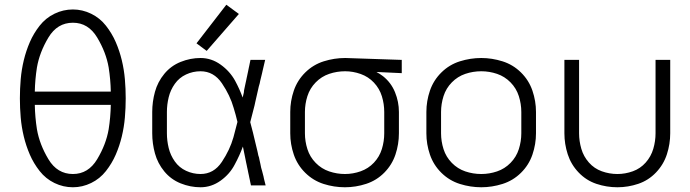

<svg xmlns="http://www.w3.org/2000/svg" viewBox="-20 -783 2915 811"><path d="M288 8Q247 8 210 -10Q173 -28 147.5 -60.5Q122 -93 106 -130Q90 -167 80.5 -206.5Q71 -246 67.5 -286.5Q64 -327 64 -367.5Q64 -408 67.5 -448.5Q71 -489 80.5 -528.5Q90 -568 106 -605Q122 -642 147.5 -674.5Q173 -707 210 -725Q247 -743 288 -743Q328 -743 365 -725Q402 -707 427.5 -674.5Q453 -642 469 -605Q485 -568 494.5 -528.5Q504 -489 507.5 -448.5Q511 -408 511 -367.5Q511 -327 507.5 -286.5Q504 -246 494.5 -206.5Q485 -167 469 -130Q453 -93 427.5 -60.5Q402 -28 365 -10Q328 8 288 8ZM288 -48Q353 -48 390.5 -110.5Q428 -173 439 -237Q447 -288 448 -340H127Q128 -288 136 -237Q147 -173 184.5 -110.5Q222 -48 288 -48ZM127 -396H448Q447 -447 439 -498Q428 -562 390.5 -624.5Q353 -687 288 -687Q222 -687 184.5 -624.5Q147 -562 136 -498Q128 -447 127 -396Z M853 -568 810 -600 936 -763 989 -724ZM827 8Q784 8 743 -8.5Q702 -25 674 -59Q646 -93 634.5 -135Q623 -177 623 -220V-310Q623 -353 634.5 -395Q646 -437 674 -471Q702 -505 743 -521.5Q784 -538 827 -538Q873 -538 912 -510Q951 -482 973 -442Q992 -407 1005 -371L1010 -392L1011 -402L1015 -421L1018 -435L1020 -444L1022 -454L1024 -463L1025 -468L1028 -482L1029 -487L1031 -497L1033 -506L1035 -516L1038 -530H1100Q1094 -507 1089 -483L1087 -474Q1083 -457 1079 -441L1077 -431L1073 -417L1071 -408Q1064 -379 1058 -351L1057 -346L1055 -337Q1046 -302 1037 -267Q1049 -223 1059 -179L1067 -146L1069 -137L1071 -127L1074 -118L1076 -108L1078 -99L1080 -90L1083 -75L1087 -61L1093 -38L1095 -28L1102 0H1040L1039 -5L1037 -14L1035 -24L1033 -33L1031 -43L1029 -52L1028 -57L1026 -67L1024 -76L1022 -86L1020 -95L1017 -110Q1012 -137 1006 -164Q992 -126 972 -89Q951 -48 912 -20Q873 8 827 8ZM827 -48Q883 -48 917 -99Q951 -150 966 -203Q975 -235 983 -268Q976 -298 967 -327Q952 -380 917.5 -431Q883 -482 827 -482Q795 -482 766 -468.5Q737 -455 718.5 -429Q700 -403 692.5 -372Q685 -341 685 -310V-220Q685 -189 692.5 -158Q700 -127 718.5 -101Q737 -75 766 -61.5Q795 -48 827 -48Z M1437 8Q1391 8 1347 -6Q1303 -20 1269.5 -53Q1236 -86 1221 -130Q1206 -174 1206 -220V-310Q1206 -356 1221 -400Q1236 -444 1269.5 -477Q1303 -510 1347.5 -524Q1392 -538 1438 -538H1439L1677 -530V-474L1570 -479Q1585 -471 1598 -461Q1632 -434 1648.5 -393.5Q1665 -353 1665 -310V-220Q1665 -174 1650.5 -130.5Q1636 -87 1603.5 -54Q1571 -21 1527 -6.5Q1483 8 1437 8ZM1437 -48Q1471 -48 1503.5 -59.5Q1536 -71 1559.5 -96Q1583 -121 1593 -153.5Q1603 -186 1603 -220V-310Q1603 -344 1593 -376.5Q1583 -409 1559.5 -434Q1536 -459 1503.5 -470.5Q1471 -482 1438 -482Q1403 -482 1370.5 -471Q1338 -460 1313.5 -435Q1289 -410 1278.5 -377Q1268 -344 1268 -310V-220Q1268 -186 1278.5 -153Q1289 -120 1313.5 -95Q1338 -70 1370.5 -59Q1403 -48 1437 -48Z M2013 8Q1967 8 1922.5 -6Q1878 -20 1844.5 -53Q1811 -86 1796 -130Q1781 -174 1781 -220V-310Q1781 -356 1796 -400Q1811 -444 1844.5 -477Q1878 -510 1922.5 -524Q1967 -538 2013 -538Q2058 -538 2102.5 -524Q2147 -510 2180.5 -477Q2214 -444 2229 -400Q2244 -356 2244 -310V-220Q2244 -174 2229 -130Q2214 -86 2180.5 -53Q2147 -20 2102.5 -6Q2058 8 2013 8ZM2013 -48Q2047 -48 2079.5 -59Q2112 -70 2136.5 -95Q2161 -120 2171.5 -153Q2182 -186 2182 -220V-310Q2182 -344 2171.5 -377Q2161 -410 2136.5 -435Q2112 -460 2079.5 -471Q2047 -482 2013 -482Q1978 -482 1945.5 -471Q1913 -460 1888.5 -435Q1864 -410 1853.5 -377Q1843 -344 1843 -310V-220Q1843 -186 1853.5 -153Q1864 -120 1888.5 -95Q1913 -70 1945.5 -59Q1978 -48 2013 -48Z M2588 8Q2542 8 2499 -6.5Q2456 -21 2424 -54.5Q2392 -88 2378 -131.5Q2364 -175 2364 -220V-530H2426V-220Q2426 -187 2435.5 -154.5Q2445 -122 2467.5 -96.5Q2490 -71 2522 -59.5Q2554 -48 2588 -48Q2621 -48 2653 -59.5Q2685 -71 2707.5 -96.5Q2730 -122 2739.5 -154.5Q2749 -187 2749 -220V-530H2811V-220Q2811 -175 2797 -131.5Q2783 -88 2751 -54.5Q2719 -21 2676 -6.5Q2633 8 2588 8Z"/></svg>

Font: Jozsika Light
Style: Regular
Weight: 300
Monospace: yes
Designer: Belleve Invis
Foundry: Belleve Invis
Version: 2.1.0